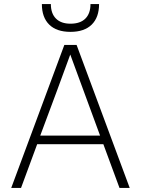

<svg xmlns="http://www.w3.org/2000/svg" viewBox="-20 -920 690 940"><path d="M486 -214H162L83 0H35L295 -700H355L615 0H565ZM177 -256H470L324 -653L259 -476ZM325 -764Q257 -764 221 -799.5Q185 -835 185 -900H229Q229 -854 254 -829Q279 -804 325 -804Q373 -804 398 -829Q423 -854 423 -900H465Q465 -835 429 -799.5Q393 -764 325 -764Z"/></svg>

Font: Retni Sans Light
Style: Regular
Weight: 300
Designer: Vitaly Kuzmin
Foundry: ParaType Ltd.
Version: Version 1.00;March 2, 2019;FontCreator 11.5.0.2425 64-bit; t